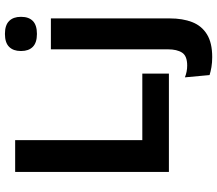

<svg xmlns="http://www.w3.org/2000/svg" viewBox="-72 -650 902 798"><g transform="rotate(-90 379.0 -251.0)"><path d="M195.5 0H63.5V-639H195.5ZM137.5 -110.5H472V0H137.5ZM573 -83.5V-490.5H701.5V-83.5ZM637 -548.5Q600.5 -548.5 583.2 -565.8Q566 -583 566 -613.5V-616Q566 -646.5 583.2 -664Q600.5 -681.5 637 -681.5Q673.5 -681.5 690.8 -664Q708 -646.5 708 -616V-613.5Q708 -582.5 690.8 -565.5Q673.5 -548.5 637 -548.5ZM540.5 180Q518.5 180 499.2 176.8Q480 173.5 466 169L456.5 66.5Q467.5 71 480 73.5Q492.5 76 505.5 76Q545.5 76 559.2 54.8Q573 33.5 573 -4.5V-120H701.5V3.5Q701.5 57.5 686 97Q670.5 136.5 635.2 158.2Q600 180 540.5 180Z"/></g></svg>

Font: Anek Latin SemiBold
Style: Regular
Weight: 600
Designer: Yesha Goshar
Foundry: Ek Type
Version: Version 1.003